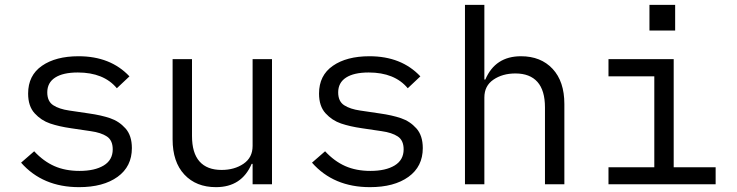

<svg xmlns="http://www.w3.org/2000/svg" viewBox="-20 -760 3040 792"><path d="M67 -89 121 -136Q159 -95 204 -75Q249 -55 308 -55Q371 -55 408 -77.5Q445 -100 445 -144Q445 -181 421 -197Q397 -213 354 -219L273 -231Q224 -238 187 -250.5Q150 -263 123 -292.5Q96 -322 96 -374Q96 -449 153 -488.5Q210 -528 304 -528Q436 -528 514 -445L462 -396Q408 -461 301 -461Q240 -461 207.5 -440Q175 -419 175 -379Q175 -342 199.5 -326Q224 -310 266 -304L347 -292Q397 -285 434 -272.5Q471 -260 497.5 -230.5Q524 -201 524 -149Q524 -73 465 -30.5Q406 12 306 12Q156 12 67 -89Z M1022 -84H1018Q977 12 871 12Q789 12 740.5 -40Q692 -92 692 -185V-516H772V-199Q772 -129 803 -94Q834 -59 894 -59Q947 -59 984.5 -84.5Q1022 -110 1022 -158V-516H1102V0H1022Z M1267 -89 1321 -136Q1359 -95 1404 -75Q1449 -55 1508 -55Q1571 -55 1608 -77.5Q1645 -100 1645 -144Q1645 -181 1621 -197Q1597 -213 1554 -219L1473 -231Q1424 -238 1387 -250.5Q1350 -263 1323 -292.5Q1296 -322 1296 -374Q1296 -449 1353 -488.5Q1410 -528 1504 -528Q1636 -528 1714 -445L1662 -396Q1608 -461 1501 -461Q1440 -461 1407.5 -440Q1375 -419 1375 -379Q1375 -342 1399.5 -326Q1424 -310 1466 -304L1547 -292Q1597 -285 1634 -272.5Q1671 -260 1697.5 -230.5Q1724 -201 1724 -149Q1724 -73 1665 -30.5Q1606 12 1506 12Q1356 12 1267 -89Z M1898 -740H1978V-432H1982Q2023 -528 2129 -528Q2211 -528 2259.5 -476Q2308 -424 2308 -331V0H2228V-317Q2228 -387 2197 -422Q2166 -457 2106 -457Q2053 -457 2015.5 -431.5Q1978 -406 1978 -358V0H1898Z M2765 -740V-634H2659V-740ZM2490 -70H2679V-445H2490V-516H2759V-70H2932V0H2490Z"/></svg>

Font: iA Writer Duo S
Style: Regular
Weight: 400
Designer: Mike Abbink, Paul van der Laan, Pieter van Rosmalen, Oliver Reichenstein
Foundry: Bold Monday and Information Architects Inc.
Version: Version 2.000